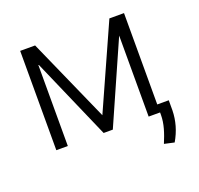

<svg xmlns="http://www.w3.org/2000/svg" viewBox="-125 -682 1028 991"><g transform="rotate(-20 389.0 -186.5)"><path d="M368.6 -88.4 165.5 -545.5H83.5V0H146.7V-450.3L343.4 0H393.8L590.6 -445V0H653.4V12.8C653.4 62.1 637.8 108 616.5 159.4L671.2 171.5C701 120.4 715.9 67.8 717 11.7V-43.7H653.8V-545.5H573.5Z"/></g></svg>

Font: Karasuma Gothic
Style: Light
Weight: 300
Designer: Rasmus Andersson / Ryoko Nishizuka
Foundry: rsms
Version: Version 1.00